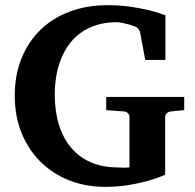

<svg xmlns="http://www.w3.org/2000/svg" viewBox="-20 -707 756 743"><path d="M642.1 -275.9Q632.8 -274.9 626 -269.3Q619.1 -263.7 619.1 -253.9V-30.8Q589.4 -17.6 553.2 -7.3Q522 1.5 479.7 8.8Q437.5 16.1 387.2 16.1Q312 16.1 248 -9Q184.1 -34.2 137.2 -80.6Q90.3 -127 63.7 -191.9Q37.1 -256.8 37.1 -336.9Q37.1 -418 64 -482.9Q90.8 -547.9 138.4 -593.3Q186 -638.7 251.7 -662.8Q317.4 -687 395 -687Q444.3 -687 485.4 -680.9Q526.4 -674.8 556.6 -667.5Q591.8 -658.7 620.1 -647.9V-475.1H542L522 -583Q521 -588.4 515.6 -595Q510.3 -601.6 503.9 -604Q480.5 -612.8 460.4 -616.9Q440.4 -621.1 432.1 -621.1Q388.7 -621.1 353.8 -610.1Q318.8 -599.1 292.2 -579.8Q265.6 -560.5 246.6 -534.2Q227.5 -507.8 215.3 -476.6Q203.1 -445.3 197.5 -410.9Q191.9 -376.5 191.9 -340.8Q191.9 -276.4 208 -224.4Q224.1 -172.4 255.1 -135.5Q286.1 -98.6 331.5 -78.9Q377 -59.1 436 -59.1Q442.9 -59.1 452.9 -58.3Q462.9 -57.6 481 -59.1V-253.9Q481 -263.7 474.1 -269.8Q467.3 -275.9 458 -275.9L391.1 -280.8V-332H692.9V-280.8Z"/></svg>

Font: Charis SIL APac
Style: Bold
Weight: 700
Foundry: SIL International
Version: Version 5.000